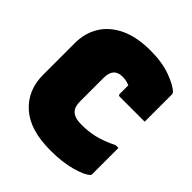

<svg xmlns="http://www.w3.org/2000/svg" viewBox="-202 -852 1004 1004"><g transform="rotate(45 300.0 -350.0)"><path d="M332 20Q181 20 103.5 -49.5Q26 -119 26 -233V-467Q26 -542 61.5 -599Q97 -656 165.5 -688Q234 -720 333 -720Q420 -720 482.5 -697Q545 -674 569 -650Q575 -644 575 -634V-435H390Q380 -435 380 -446V-509Q365 -515 353 -517.5Q341 -520 327 -520Q261 -520 261 -445V-270Q261 -251 265.5 -236.5Q270 -222 280 -212Q301 -190 352 -190Q404 -190 450 -201Q496 -212 555 -241H575V-46Q575 -41 572 -38Q550 -16 485 2Q420 20 332 20Z"/></g></svg>

Font: Recursive Sn Lnr St XBk
Style: Regular
Weight: 1000
Version: Version 1.079;hotconv 1.0.112;makeotfexe 2.5.65598; ttfautoh